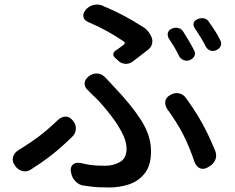

<svg xmlns="http://www.w3.org/2000/svg" viewBox="-20 -784 1040 848"><path d="M489 -528Q480 -536 480.5 -545Q481 -554 491 -561Q502 -568 510.5 -574.5Q519 -581 526 -586Q537 -595 525 -602Q491 -625 454.5 -645.5Q418 -666 371 -686Q352 -694 348.5 -709Q345 -724 358 -740Q371 -756 391 -761.5Q411 -767 430 -760Q483 -738 523.5 -716.5Q564 -695 610 -666Q623 -659 634 -645.5Q645 -632 650 -618Q655 -605 651.5 -590.5Q648 -576 636 -566Q620 -553 600.5 -538.5Q581 -524 567 -513Q552 -501 534 -502Q516 -503 502 -516ZM293 -25Q290 -47 302 -57.5Q314 -68 336 -64Q353 -60 367 -57.5Q381 -55 399 -53.5Q417 -52 445 -52Q481 -52 510 -68.5Q539 -85 539 -127Q539 -160 519 -198Q499 -236 471 -272.5Q443 -309 418 -336Q408 -347 393.5 -360.5Q379 -374 371 -383Q354 -397 353.5 -414Q353 -431 371 -446Q388 -460 407.5 -459.5Q427 -459 443 -444Q451 -436 463 -423Q475 -410 485 -399Q559 -322 603 -253.5Q647 -185 647 -116Q647 -53 619 -18Q591 17 549 30.5Q507 44 464 44Q434 44 415 43Q396 42 382 40Q368 38 352 36Q330 34 313.5 17Q297 0 294 -22ZM898 -45Q879 -34 863 -41Q847 -48 839 -69Q816 -137 789 -190Q762 -243 718 -303Q707 -322 710.5 -338.5Q714 -355 733 -365Q752 -376 771.5 -371.5Q791 -367 802 -350Q832 -309 854 -272.5Q876 -236 894 -199.5Q912 -163 930 -119Q939 -98 931 -78.5Q923 -59 903 -48ZM302 -251Q316 -235 315 -214.5Q314 -194 298 -179Q270 -152 245 -130Q220 -108 190.5 -86Q161 -64 119 -37Q101 -24 81 -28Q61 -32 47 -51L46 -53Q33 -71 37 -89Q41 -107 60 -120Q116 -154 155 -184Q194 -214 238 -256Q255 -270 272 -269Q289 -268 302 -251ZM740 -658Q754 -664 768.5 -660Q783 -656 790 -643Q802 -624 814.5 -603Q827 -582 836 -564Q844 -551 839.5 -538.5Q835 -526 819 -519Q806 -513 792.5 -518Q779 -523 771 -536Q762 -556 749 -577.5Q736 -599 725 -615Q718 -629 722 -640.5Q726 -652 740 -658ZM854 -700Q868 -706 882.5 -702.5Q897 -699 904 -685Q918 -666 931 -645.5Q944 -625 952 -608Q960 -595 955 -582Q950 -569 936 -563Q922 -556 908.5 -561Q895 -566 888 -580Q878 -600 865 -621Q852 -642 841 -658Q823 -687 854 -700Z"/></svg>

Font: Chiron GoRound TC M
Style: Regular
Weight: 500
Designer: Ryoko NISHIZUKA 西塚涼子 (kana, bopomofo & ideographs); Paul D. Hunt (Latin, Greek & Cyrillic); Sandoll Communications 산돌커뮤니
Foundry: Adobe
Version: Version 1.000;hotconv 1.1.1;makeotfexe 2.6.0